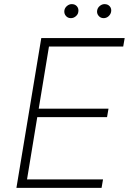

<svg xmlns="http://www.w3.org/2000/svg" viewBox="-20 -912 628 932"><path d="M59.7 0 180.4 -727.3H585.2L578.1 -686.1H217.7L168 -384.6H506.7L499.6 -343.4H160.9L111.2 -41.2H480.1L473 0ZM483 -823.9Q468 -823.9 458.5 -835.4Q448.9 -846.9 451.7 -861.9Q453.8 -874.3 464.5 -883.2Q475.1 -892 487.6 -892Q503.6 -892 513 -881Q522.4 -870 519.2 -854Q516.7 -842 506.6 -832.9Q496.4 -823.9 483 -823.9ZM323.9 -823.9Q308.9 -823.9 299.5 -835.2Q290.1 -846.6 292.6 -861.9Q294.7 -874.3 305.4 -883.2Q316.1 -892 328.5 -892Q344.5 -892 353.7 -881Q362.9 -870 360.1 -854Q358.7 -842.3 348 -833.1Q337.4 -823.9 323.9 -823.9Z"/></svg>

Font: Inter Extra Light  BETA
Style: Italic
Weight: 200
Italic angle: 9.39999°
Designer: Rasmus Andersson
Foundry: rsms
Version: Version 3.011;git-f93a4a705